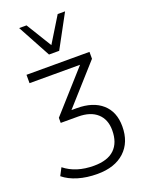

<svg xmlns="http://www.w3.org/2000/svg" viewBox="-172 -831 828 1100"><g transform="rotate(-20 242.5 -281.5)"><path d="M226 188Q161 188 108 172Q55 156 20 127L44 81Q114 137 223 137Q306 137 348 97Q390 57 390 -19Q390 -85 349 -122Q308 -159 233 -159H127V-190L345 -434H37V-485H421V-443L210 -207H242Q341 -207 396.5 -158Q452 -109 452 -20Q452 77 392 132.5Q332 188 226 188ZM198 -550 89 -751H134L229 -596L324 -751H369L260 -550Z"/></g></svg>

Font: Nunito Sans Light
Style: Regular
Weight: 300
Designer: Vernon Adams
Foundry: Vernon Adams
Version: Version 3.101; ttfautohint (v1.8.4.7-5d5b);gftools[0.9.27]